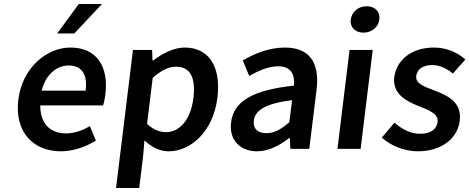

<svg xmlns="http://www.w3.org/2000/svg" viewBox="-20 -739 2330 953"><path d="M71 -245C51 -83 146 12 282 12C344 12 405 -10 456 -41L426 -113C387 -90 349 -77 307 -77C228 -77 179 -127 180 -216H492C496 -228 500 -248 503 -270C520 -407 462 -503 329 -503C214 -503 91 -405 71 -245ZM187 -289C207 -371 263 -414 321 -414C388 -414 415 -367 405 -289ZM486 -719H371L264 -573H349Z M697 -42C733 -8 774 12 817 12C926 12 1038 -85 1059 -253C1078 -405 1019 -503 897 -503C843 -503 786 -474 741 -439H737L735 -491H640L556 194H671L690 40ZM710 -124 738 -353C781 -390 817 -408 853 -408C927 -408 952 -350 940 -252C926 -141 869 -83 804 -83C775 -83 742 -94 710 -124Z M1127 -132C1116 -46 1170 12 1256 12C1314 12 1367 -17 1416 -54H1419L1421 0H1515L1551 -291C1568 -428 1517 -503 1394 -503C1316 -503 1243 -473 1185 -439L1217 -362C1263 -388 1312 -410 1361 -410C1427 -410 1444 -366 1439 -314C1235 -292 1140 -237 1127 -132ZM1240 -141C1246 -190 1295 -225 1430 -242L1416 -132C1376 -98 1343 -78 1303 -78C1262 -78 1235 -97 1240 -141Z M1784 -577C1825 -577 1858 -604 1863 -642C1868 -681 1841 -708 1800 -708C1759 -708 1726 -681 1721 -642C1716 -604 1743 -577 1784 -577ZM1655 0H1770L1830 -491H1715Z M1875 -56C1918 -17 1986 12 2053 12C2177 12 2252 -56 2262 -140C2273 -232 2203 -264 2139 -289C2088 -308 2041 -323 2046 -362C2050 -393 2076 -416 2125 -416C2164 -416 2197 -399 2228 -374L2290 -444C2254 -475 2202 -503 2134 -503C2024 -503 1948 -442 1937 -356C1927 -274 1995 -237 2057 -213C2107 -193 2157 -175 2152 -134C2148 -100 2120 -75 2067 -75C2017 -75 1978 -96 1938 -130Z"/></svg>

Font: Falling Sky
Style: Obl
Weight: 400
Designer: Paul D. Hunt
Foundry: Adobe Systems Incorporated
Version: Version 1.02